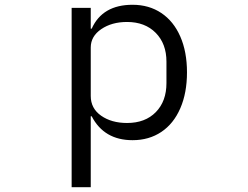

<svg xmlns="http://www.w3.org/2000/svg" viewBox="-20 -574 1040 804"><path d="M280 210V-541H360V-454H364Q409 -554 535 -554Q604 -554 655.5 -519.5Q707 -485 735 -421Q763 -357 763 -271Q763 -185 735 -120.5Q707 -56 655.5 -21.5Q604 13 535 13Q416 13 364 -87H360V210ZM677 -226V-316Q677 -391 632 -436.5Q587 -482 512 -482Q448 -482 404 -452Q360 -422 360 -375V-172Q360 -120 403.5 -89.5Q447 -59 512 -59Q588 -59 632.5 -104.5Q677 -150 677 -226Z"/></svg>

Font: IBM Plex Sans JP
Style: Regular
Weight: 400
Designer: Mike Abbink; Paul van der Laan; Pieter van Rosmalen; Wujin Sim; Yejin Wi; Jinhee Kim; Boomi Park; Yona Kim; Kichan Ma
Foundry: Sandoll Inc.
Version: Version 1.000